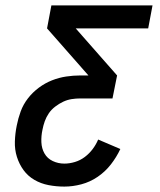

<svg xmlns="http://www.w3.org/2000/svg" viewBox="-20 -690 590 710"><path d="M218 0Q188 0 159.5 -5.5Q131 -11 107 -25Q83 -39 67 -61Q51 -83 42.5 -110Q34 -137 35 -167Q36 -197 42 -226Q47 -252 56.5 -278Q66 -304 83.5 -326.5Q101 -349 124 -366Q147 -383 172.5 -393Q198 -403 224.5 -407Q251 -411 277 -411H307L154 -585L170 -670H544L528 -585H260L413 -411L396 -326H277Q261 -326 245 -323.5Q229 -321 214 -314Q199 -307 184.5 -296Q170 -285 160.5 -271Q151 -257 145.5 -241.5Q140 -226 137 -210Q132 -187 133 -164Q134 -141 144.5 -122.5Q155 -104 175 -94.5Q195 -85 218 -85Q237 -85 257 -91Q277 -97 293.5 -109.5Q310 -122 322.5 -138.5Q335 -155 343 -174L425 -139Q411 -109 390 -82Q369 -55 341 -36Q313 -17 281 -8.5Q249 0 218 0Z"/></svg>

Font: Lode Dark
Style: Bold Italic
Weight: 700
Italic angle: -11°
Monospace: yes
Designer: Belleve Invis
Foundry: Belleve Invis
Version: Version 29.2.0; ttfautohint (v1.8.3)